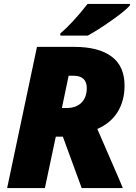

<svg xmlns="http://www.w3.org/2000/svg" viewBox="-20 -951 690 971"><path d="M262.2 -259.8 207 0H16.1L167 -713.9H356Q479 -713.9 544.4 -665Q609.9 -616.2 609.9 -518.1Q609.9 -441.9 575.2 -385.3Q540.5 -328.6 472.2 -298.8L581.5 -46.9L601.1 0H393.1L297.9 -259.8ZM293 -404.8H317.9Q364.3 -404.8 391.6 -431.4Q418.9 -458 418.9 -505.9Q418.9 -536.1 402.1 -552Q385.3 -567.9 353 -567.9H327.1ZM285.2 -782.2Q345.2 -832 422.9 -931.2H637.2V-923.8Q615.2 -897.5 543.7 -847.2Q472.2 -796.9 423.8 -771H285.2Z"/></svg>

Font: Open Sans Extrabold
Style: Italic
Weight: 800
Italic angle: -12°
Foundry: Ascender Corporation
Version: Version 1.10